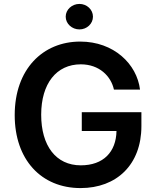

<svg xmlns="http://www.w3.org/2000/svg" viewBox="-20 -949 799 979"><path d="M391 10C574 10 701 -109 701 -306V-377H397V-281H574C572 -174 507 -106 392 -106C265 -106 190 -206 190 -364C190 -523 268 -621 392 -621C486 -621 546 -561 561 -492H694C678 -623 560 -737 389 -737C199 -737 55 -597 55 -362C55 -135 190 10 391 10ZM315 -864C315 -828 347 -799 385 -799C423 -799 454 -828 454 -864C454 -900 423 -929 385 -929C347 -929 315 -900 315 -864Z"/></svg>

Font: Wafeq Semi Bold
Style: Regular
Weight: 600
Designer: Rasmus Andersson & Azza Alameddine
Foundry: Google & TypeTogether
Version: Version 3.000;January 28, 2025;FontCreator 15.0.0.3014 64-bi